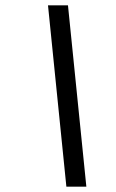

<svg xmlns="http://www.w3.org/2000/svg" viewBox="-20 -696 432 716"><path d="M302 0H227.5L159 -676H233.5Z"/></svg>

Font: Newsreader 16pt 16pt ExtraBold
Style: Italic
Weight: 800
Italic angle: -17°
Version: Version 1.003